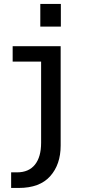

<svg xmlns="http://www.w3.org/2000/svg" viewBox="-20 -728 440 948"><path d="M179 -708.5H280.5V-596.5H179ZM35 200V123H64Q122 123 152.5 85Q183 47 183 -23V-424H42.5V-500H279.5V-9.5Q279.5 84 227.8 142Q176 200 72.5 200Z"/></svg>

Font: Trispace SemiCondensed
Style: Regular
Weight: 400
Width: 4
Designer: Tyler Finck
Foundry: Etcetera Type Company
Version: Version 1.210; ttfautohint (v1.8.3)